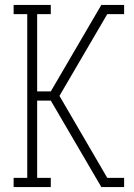

<svg xmlns="http://www.w3.org/2000/svg" viewBox="-20 -755 540 775"><path d="M35 0V-37H90V-698H35V-735H185V-698H130V-386H185L389 -735H481V-698H413L220 -368L413 -37H481V0H389L185 -349H130V-37H185V0Z"/></svg>

Font: Iosevka Curly Slab Extralight
Style: Regular
Weight: 200
Monospace: yes
Designer: Belleve Invis
Foundry: Belleve Invis
Version: Version 22.1.2; ttfautohint (v1.8.4)